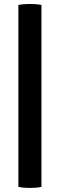

<svg xmlns="http://www.w3.org/2000/svg" viewBox="-20 -799 301 966"><path d="M72.5 -774Q86 -777 103.2 -778Q120.5 -779 131 -779Q143.5 -779 159 -778Q174.5 -777 188.5 -774V141Q174.5 144.5 159 145.5Q143.5 146.5 131 146.5Q120.5 146.5 103.2 145.5Q86 144.5 72.5 141Z"/></svg>

Font: Signika Negative SC SemiBold
Style: Regular
Weight: 600
Designer: Anna Giedryś
Foundry: Anna Giedryś
Version: Version 2.000; ttfautohint (v1.8.3) -l 8 -r 50 -G 200 -x 9 -